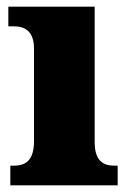

<svg xmlns="http://www.w3.org/2000/svg" viewBox="-20 -556 393 576"><path d="M11 0H333V-59H323C288 -59 264 -75 264 -130V-536H5V-477H22C56 -477 82 -461 82 -410V-133C82 -76 58 -59 22 -59H11Z"/></svg>

Font: Noto Serif Devanagari SemiCondensed Black
Style: Regular
Weight: 900
Width: 4
Designer: Universal Thirst, Indian Type Foundry and the Monotype Design Team
Foundry: Monotype Imaging Inc.
Version: Version 2.004